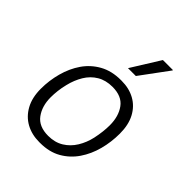

<svg xmlns="http://www.w3.org/2000/svg" viewBox="-212 -871 1003 1003"><g transform="rotate(45 289.0 -370.0)"><path d="M250 10Q195 10 152 -13.5Q109 -37 84 -82.5Q59 -128 59 -193Q59 -254 75 -313Q91 -372 123 -418.5Q155 -465 205 -493Q255 -521 323 -521H328Q384 -521 426.5 -497.5Q469 -474 493 -429Q517 -384 517 -319Q517 -257 501.5 -198.5Q486 -140 454 -93Q422 -46 373 -18Q324 10 256 10ZM260 -46Q309 -46 345 -68Q381 -90 404 -127.5Q427 -165 437 -210Q443 -238 446 -264Q449 -290 449 -313Q449 -379 417.5 -422Q386 -465 317 -465Q268 -465 232 -443.5Q196 -422 173.5 -384.5Q151 -347 140 -301Q133 -273 130 -247Q127 -221 127 -198Q127 -133 159 -89.5Q191 -46 260 -46ZM305 -591 404 -750H478V-747L363 -591Z"/></g></svg>

Font: Chivo Medium ExtraLight
Style: Italic
Weight: 250
Italic angle: -8.05°
Version: Version 2.002